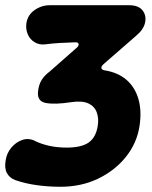

<svg xmlns="http://www.w3.org/2000/svg" viewBox="-56 -629 582 735"><path d="M175 86Q130 86 86 80Q42 74 4 61Q-19 53 -29.5 33.5Q-40 14 -34 -17Q-30 -43 -12.5 -64Q5 -85 30 -93.5Q55 -102 81 -88Q104 -77 134 -70.5Q164 -64 199 -64Q256 -64 283.5 -83.5Q311 -103 318 -146Q323 -175 314.5 -198.5Q306 -222 282.5 -233Q259 -244 217 -238Q153 -228 118.5 -235Q84 -242 90 -282Q93 -306 103.5 -323Q114 -340 134 -355L234 -443Q246 -452 245 -460Q244 -468 231 -467Q202 -466 173.5 -464.5Q145 -463 115 -459Q93 -457 75.5 -468Q58 -479 50 -498.5Q42 -518 45 -540Q50 -572 76.5 -590.5Q103 -609 135 -609H438Q474 -609 489.5 -589.5Q505 -570 499.5 -543Q494 -516 465 -492L341 -384Q332 -376 332 -369.5Q332 -363 343 -360Q395 -352 428 -323.5Q461 -295 474 -249.5Q487 -204 478 -146Q468 -81 426 -28.5Q384 24 319.5 55Q255 86 175 86Z"/></svg>

Font: Winky Sans
Style: Bold Italic
Weight: 700
Italic angle: -8.97852°
Designer: Simon Atzbach
Foundry: typofactur
Version: Version 1.205